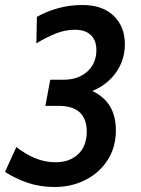

<svg xmlns="http://www.w3.org/2000/svg" viewBox="-50 -734 565 768"><path d="M168.5 14Q110 14 60.8 -2.8Q11.5 -19.5 -30 -46.5L15.5 -146Q50 -118.5 89.2 -101.8Q128.5 -85 172.5 -85Q228 -85 262.2 -116.8Q296.5 -148.5 297 -206Q297.5 -257.5 269.5 -284Q241.5 -310.5 185 -310.5H131.5L151 -415H203Q262.5 -415 299 -447.5Q335.5 -480 335.5 -533.5Q335.5 -572.5 313.2 -593.8Q291 -615 249.5 -615Q210.5 -615 172 -599.5Q133.5 -584 95.5 -560.5L97.5 -666.5Q134.5 -687.5 181 -700.8Q227.5 -714 279.5 -714Q360.5 -714 405 -670.5Q449.5 -627 449.5 -557.5Q449.5 -508.5 428.2 -467.5Q407 -426.5 369 -398Q331 -369.5 281.5 -358.5L285 -381.5Q343.5 -367.5 378.5 -325Q413.5 -282.5 413.5 -212.5Q413.5 -145.5 380.8 -94.2Q348 -43 292.2 -14.5Q236.5 14 168.5 14Z"/></svg>

Font: Cabin SemiCondensedSemiBold
Style: Italic
Weight: 600
Width: 4
Italic angle: -10°
Designer: Pablo Impallari
Foundry: Pablo Impallari. http://www.impallari.com Igino Marini. http://www.ikern.com
Version: Version 3.001